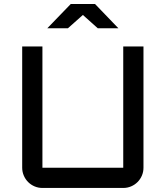

<svg xmlns="http://www.w3.org/2000/svg" viewBox="-20 -930 820 950"><path d="M89.8 -700.2H189.9V-100.1H589.8V-700.2H689.9V-100.1Q689.9 -79.6 682.1 -61.3Q674.3 -43 660.6 -29.3Q647 -15.6 628.7 -7.8Q610.4 0 589.8 0H189.9Q169.4 0 151.1 -7.8Q132.8 -15.6 119.1 -29.3Q105.5 -43 97.7 -61.3Q89.8 -79.6 89.8 -100.1ZM565.9 -790H463.9L390.1 -856L315.9 -790H213.9L330.1 -910.2H450.2Z"/></svg>

Font: Aldrich
Style: Regular
Weight: 400
Designer: Matthew Desmond
Foundry: Matthew Desmond
Version: Version 1.001 2011